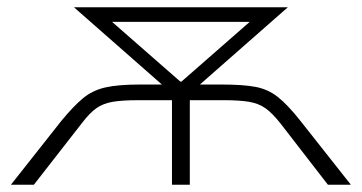

<svg xmlns="http://www.w3.org/2000/svg" viewBox="-20 -507 993 527"><path d="M10 0 149 -176Q182 -216 208 -237.5Q234 -259 269 -267Q304 -275 365 -275H450L438 -263L183 -487H770L515 -263L503 -275H588Q647 -275 681.5 -268.5Q716 -262 743 -240.5Q770 -219 804 -176L943 0H880L750 -168Q727 -197 708.5 -210Q690 -223 664 -227.5Q638 -232 594 -232H501V0H452V-232H360Q315 -232 289 -227.5Q263 -223 244.5 -210Q226 -197 204 -168L73 0ZM475 -283H478L686 -465L687 -447H266L267 -465Z"/></svg>

Font: Nunito Sans 10pt Expanded ExtraLight
Style: Regular
Weight: 250
Width: 7
Designer: Vernon Adams
Foundry: Vernon Adams
Version: Version 3.101;gftools[0.9.27]